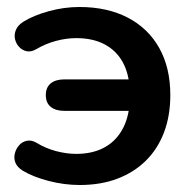

<svg xmlns="http://www.w3.org/2000/svg" viewBox="-20 -519 552 549"><path d="M208 10Q164 10 119.5 -1.5Q75 -13 45 -31Q29 -41 24 -54Q19 -67 22.5 -80.5Q26 -94 35 -104Q44 -114 57 -116.5Q70 -119 84 -111Q110 -95 140 -87Q170 -79 198 -79Q243 -79 276 -96Q309 -113 328.5 -146.5Q348 -180 351 -228L381 -202H164Q139 -202 125 -213.5Q111 -225 111 -247Q111 -269 125 -280.5Q139 -292 164 -292H381L351 -261Q349 -309 330.5 -342Q312 -375 278.5 -392.5Q245 -410 198 -410Q170 -410 140 -402Q110 -394 83 -378Q69 -370 56.5 -372.5Q44 -375 35 -384.5Q26 -394 23 -407Q20 -420 25.5 -433.5Q31 -447 47 -457Q76 -475 119.5 -487Q163 -499 207 -499Q287 -499 345.5 -468.5Q404 -438 435.5 -381.5Q467 -325 467 -247Q467 -188 449 -140.5Q431 -93 397 -59.5Q363 -26 315.5 -8Q268 10 208 10Z"/></svg>

Font: Nunito ExtraLight
Style: Regular
Weight: 200
Designer: Vernon Adams
Foundry: Vernon Adams
Version: Version 3.602